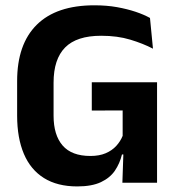

<svg xmlns="http://www.w3.org/2000/svg" viewBox="-20 -672 654 706"><path d="M264 13.5Q191 13.5 141.8 -17.2Q92.5 -48 67.8 -106.2Q43 -164.5 43 -247V-374Q43 -509.5 115.2 -581Q187.5 -652.5 327 -652.5Q372 -652.5 409.8 -645.8Q447.5 -639 478.2 -628.8Q509 -618.5 531.5 -606L542.5 -493Q506 -512 459 -526.2Q412 -540.5 352 -540.5Q262 -540.5 219.5 -497.5Q177 -454.5 177 -368V-246.5Q177 -175.5 210.2 -137Q243.5 -98.5 312.5 -98.5Q345 -98.5 368.5 -108.5Q392 -118.5 407.5 -135.5Q423 -152.5 431 -172.5V-306.5L449 -266L317.5 -265.5V-369.5H557.5V-103.5L428.5 -104Q420.5 -71 402.5 -44.5Q384.5 -18 351 -2.2Q317.5 13.5 264 13.5ZM430 0 434.5 -131.5H557.5V0Z"/></svg>

Font: Anek Malayalam Medium SemiBold
Style: Regular
Weight: 600
Version: Version 1.003